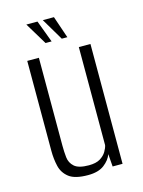

<svg xmlns="http://www.w3.org/2000/svg" viewBox="-102 -697 570 766"><g transform="rotate(-15 183.5 -314.0)"><path d="M166 8Q112 8 87.5 -11Q63 -30 56 -60Q49 -90 49 -123V-495H97V-132Q97 -107 99.5 -83.5Q102 -60 119.5 -44.5Q137 -29 179 -29Q209 -29 226 -39.5Q243 -50 251.5 -64.5Q260 -79 262 -90V-495H310V0H269L265 -52Q257 -29 233 -10.5Q209 8 166 8ZM228 -545H205L151 -636H197ZM163 -545H138L83 -636H129Z"/></g></svg>

Font: Alumni Sans Thin Light
Style: Regular
Weight: 300
Version: Version 1.018